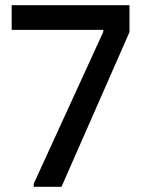

<svg xmlns="http://www.w3.org/2000/svg" viewBox="-20 -720 556 740"><path d="M110 -12 378 -597V-605H25V-700H479V-596L217 0H110Z"/></svg>

Font: Lopes Sans Medium
Style: Regular
Weight: 500
Designer: Gabriel Lam, Diego Maldonado
Foundry: TypeRant, Foresti Design
Version: Version 4.000